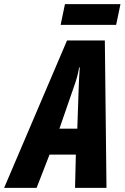

<svg xmlns="http://www.w3.org/2000/svg" viewBox="-80 -914 606 934"><path d="M-60 0 246 -717H430L438 0H285L289 -162H161L98 0ZM209 -288H296L303 -491Q304 -515 305 -537.5Q306 -560 308 -586H305Q301 -562 295 -540Q289 -518 280 -493ZM215 -793 236 -894H506L485 -793Z"/></svg>

Font: Noto Sans ExtraCondensed ExtraBold
Style: Italic
Weight: 800
Width: 2
Italic angle: -12°
Designer: Monotype Design Team
Foundry: Monotype Imaging Inc.
Version: Version 2.013; ttfautohint (v1.8.4.7-5d5b)